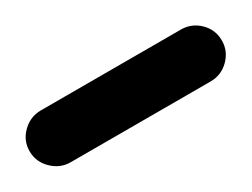

<svg xmlns="http://www.w3.org/2000/svg" viewBox="-83 -199 464 354"><g transform="rotate(-30 148.5 -22.0)"><path d="M353.5 -22Q353.5 0.5 337.2 16.8Q320.8 33.2 297.9 33.2H0Q-22.5 33.2 -39.1 16.8Q-55.7 0.5 -55.7 -22Q-55.7 -44.9 -39.1 -61Q-22.5 -77.1 0 -77.1H297.9Q320.8 -77.1 337.2 -61Q353.5 -44.9 353.5 -22Z"/></g></svg>

Font: Mikhak SemiBold
Style: Regular
Weight: 600
Designer: Amin Abedi
Version: Version 3.3